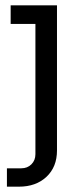

<svg xmlns="http://www.w3.org/2000/svg" viewBox="-20 -501 309 721"><path d="M6 200V131H60Q83 131 98 116Q113 101 113 78V-447L149 -411H20V-481H194V64Q194 126 154.5 163Q115 200 51 200Z"/></svg>

Font: SUSE
Style: Regular
Weight: 400
Designer: Rene Bieder
Foundry: SUSE
Version: Version 1.000